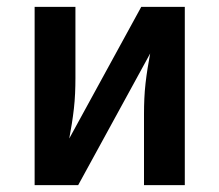

<svg xmlns="http://www.w3.org/2000/svg" viewBox="-20 -540 640 560"><path d="M81 0V-520H200V-312Q200 -290 199 -267.5Q198 -245 195.5 -223Q193 -201 189.5 -179Q186 -157 182 -136L392 -520H519V0H400V-208Q400 -230 401 -252.5Q402 -275 404.5 -297Q407 -319 410.5 -341Q414 -363 418 -384L208 0Z"/></svg>

Font: R Plex Mono
Style: Bold
Weight: 700
Monospace: yes
Designer: Belleve Invis
Foundry: Belleve Invis
Version: Version 31.8.0